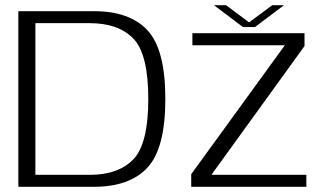

<svg xmlns="http://www.w3.org/2000/svg" viewBox="-20 -718 1257 738"><path d="M50.5 0H341.5Q478 0 546.8 -73.8Q615.5 -147.5 615.5 -337.5Q615.5 -528 547 -601.5Q478.5 -675 341.5 -675H50.5ZM116 -46V-629H325Q435 -629 492.5 -569.8Q550 -510.5 550 -337.5Q550 -165 492.5 -105.5Q435 -46 325 -46ZM715 0H1157.5V-46H794V-48L1150.5 -541V-590.5H719.5V-544H1074.5V-543.5L715 -48.5ZM914 -614H960L1071.5 -698H1026.5L937.5 -632L849 -698H802.5Z"/></svg>

Font: Anybody SemiExpanded Light
Style: Regular
Weight: 300
Width: 6
Version: Version 1.113;gftools[0.9.25]